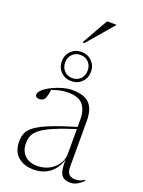

<svg xmlns="http://www.w3.org/2000/svg" viewBox="-174 -1023 831 1113"><g transform="rotate(20 241.5 -467.0)"><path d="M353.5 -315.5V-302.5Q262 -274 208.2 -251Q154.5 -228 128.2 -207Q102 -186 94 -164.8Q86 -143.5 86 -119Q86 -72.5 114.2 -44.8Q142.5 -17 191.5 -17Q230 -17 262.8 -33.5Q295.5 -50 315.5 -79.2Q335.5 -108.5 335.5 -146V-355.5Q335.5 -413 308.8 -445.8Q282 -478.5 218 -478.5Q187.5 -478.5 156 -470.8Q124.5 -463 87 -446.5L118.5 -464Q116 -447 113.2 -433.2Q110.5 -419.5 107.2 -410.2Q104 -401 100 -397Q95 -391.5 86.5 -388.5Q78 -385.5 69.5 -385.5Q58 -385.5 51.8 -390.5Q45.5 -395.5 45.5 -404Q45.5 -420 65 -437Q84.5 -454 114.2 -468.5Q144 -483 176 -491.8Q208 -500.5 233.5 -500.5Q288.5 -500.5 318.8 -483.5Q349 -466.5 361.2 -435.2Q373.5 -404 373.5 -361.5V-79Q373.5 -55.5 380.2 -42.5Q387 -29.5 398.5 -24.2Q410 -19 423.5 -19Q439.5 -19 451.5 -22.2Q463.5 -25.5 483 -37V-29.5Q464.5 -12 446 -1.8Q427.5 8.5 405 8.5Q379.5 8.5 362.8 -1.8Q346 -12 339.2 -41Q332.5 -70 335.5 -125.5L339.5 -127.5Q329.5 -80.5 306.5 -50.2Q283.5 -20 251.2 -5Q219 10 182 10Q119 10 82.2 -22Q45.5 -54 45.5 -115.5Q45.5 -144.5 55.2 -168Q65 -191.5 95.8 -213.8Q126.5 -236 188.2 -260.5Q250 -285 353.5 -315.5ZM209 -726.5Q247.5 -726.5 273.2 -700.5Q299 -674.5 299 -636.5Q299 -598 273.2 -572.2Q247.5 -546.5 209 -546.5Q170.5 -546.5 144.8 -572.2Q119 -598 119 -636.5Q119 -675 144.8 -700.8Q170.5 -726.5 209 -726.5ZM209 -565Q239.5 -565 259 -585.2Q278.5 -605.5 278.5 -636.5Q278.5 -667.5 259 -687.8Q239.5 -708 209 -708Q179 -708 159.2 -687.8Q139.5 -667.5 139.5 -636.5Q139.5 -605.5 159.2 -585.2Q179 -565 209 -565ZM194 -780 286.5 -943.5H343V-940L206 -780Z"/></g></svg>

Font: Newsreader 60pt ExtraLight
Style: Regular
Weight: 250
Designer: Hugues Gentile
Foundry: Production Type
Version: Version 1.003